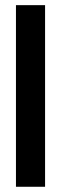

<svg xmlns="http://www.w3.org/2000/svg" viewBox="-20 -714 233 734"><path d="M41 0V-694.3H152.3V0Z"/></svg>

Font: Post No Bills Colombo
Style: Bold
Weight: 700
Designer: Kosala Senevirathne, Siva Puranthara, Lasantha Premarathna, Tharique Azeez
Foundry: Mooniak
Version: Version 1.220 ; ttfautohint (v1.6)